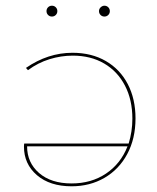

<svg xmlns="http://www.w3.org/2000/svg" viewBox="-20 -648 549 673"><path d="M143 -609Q143 -617 148.5 -622.5Q154 -628 162 -628Q170 -628 175.5 -622.5Q181 -617 181 -609Q181 -601 175.5 -595.5Q170 -590 162 -590Q154 -590 148.5 -595.5Q143 -601 143 -609ZM327 -609Q327 -617 333 -622.5Q339 -628 346 -628Q354 -628 359.5 -622.5Q365 -617 365 -609Q365 -601 359.5 -595.5Q354 -590 346 -590Q338 -590 332.5 -595.5Q327 -601 327 -609ZM455 -233Q455 -162 426 -108Q397 -54 346 -24.5Q295 5 231 5Q155 5 109.5 -34Q64 -73 64 -134Q64 -142 65 -145H431Q444 -187 444 -232Q444 -298 418 -348Q392 -398 345 -425.5Q298 -453 235 -453Q194 -453 153.5 -440.5Q113 -428 78 -402L71 -410Q148 -463 234 -463Q301 -463 351 -434Q401 -405 428 -353Q455 -301 455 -233ZM427 -135H75Q75 -78 117 -41.5Q159 -5 231 -5Q300 -5 351.5 -39.5Q403 -74 427 -135Z"/></svg>

Font: Ysabeau SC Hairline
Style: Regular
Weight: 100
Designer: Christian Thalmann (Catharsis Fonts)
Version: Version 0.003